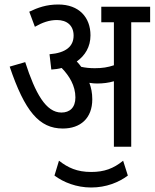

<svg xmlns="http://www.w3.org/2000/svg" viewBox="-20 -652 687 853"><path d="M390 -211C390 -239 385 -263 377 -284C389 -282 401 -281 411 -281C438 -281 462 -284 486 -291V0H563V-553H647V-622H430V-553H486V-362C459 -353 435 -349 401 -349C379 -349 360 -351 341 -355C335 -363 328 -372 321 -379C358 -405 382 -444 382 -495C382 -575 331 -632 239 -632C186 -632 148 -618 110 -600L135 -533C168 -552 199 -563 233 -563C277 -563 307 -539 307 -494C307 -446 273 -417 200 -411L208 -343C224 -344 239 -346 254 -350C288 -315 315 -271 315 -219C315 -174 290 -152 253 -152C184 -152 137 -237 92 -376L23 -356C90 -158 154 -81 259 -81C337 -81 390 -126 390 -211ZM385 181C452 181 508 158 548 128L527 62C484 97 443 112 385 112C322 112 282 93 242 62L222 128C262 158 320 181 385 181Z"/></svg>

Font: Noto Sans Devanagari UI Condensed
Style: Regular
Weight: 400
Width: 3
Designer: Jelle Bosma - Monotype Design Team
Foundry: Monotype Imaging Inc.
Version: Version 2.004